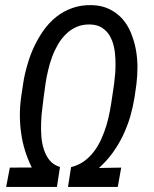

<svg xmlns="http://www.w3.org/2000/svg" viewBox="-20 -741 609 761"><path d="M261.7 -78.6 249.5 0H446.8L460.4 -76.7L372.1 -75.2C392.1 -93.3 410.2 -112.8 425.8 -134.3C441.4 -155.8 455.1 -178.7 466.8 -202.6C478 -226.6 487.8 -251 495.6 -276.9C502.9 -302.2 508.8 -328.1 513.2 -354.5L521 -409.7C523.4 -431.2 524.9 -453.6 524.9 -477.5C524.4 -501 522.5 -523.9 518.1 -546.9C513.7 -569.8 506.8 -591.3 498.5 -612.3C489.7 -632.8 478.5 -650.9 464.4 -667C450.2 -682.6 433.1 -695.3 413.1 -705.1C393.1 -714.8 369.6 -720.2 342.8 -720.7C314.9 -721.2 289.1 -717.3 266.1 -709C242.7 -700.7 221.7 -689 202.6 -673.8C183.6 -658.7 167 -640.6 152.3 -620.1C137.7 -599.1 125 -577.1 114.3 -554.2C103.5 -530.8 94.7 -506.8 87.9 -481.9C80.6 -457 75.2 -433.1 71.8 -409.7L63.5 -354.5C57.1 -306.2 57.1 -258.8 64 -212.4C70.3 -166 84.5 -120.6 106 -77.1L19 -76.7L4.4 0H205.6L217.8 -79.1C200.7 -84.5 187.5 -92.8 177.2 -105C167 -117.2 159.7 -131.3 154.3 -147.5C148.9 -163.6 145.5 -180.7 144 -199.7C142.6 -218.8 142.1 -237.3 143.1 -255.9C143.6 -274.4 145 -292.5 147.5 -309.6L152.8 -354L160.6 -410.6C163.1 -426.3 166 -442.9 170.4 -460.9C174.3 -479 179.7 -496.6 186 -514.2C192.4 -531.7 200.2 -548.3 209.5 -564.5C218.8 -580.6 229.5 -594.2 242.2 -606.4C254.4 -618.7 268.6 -627.9 284.7 -634.8C300.8 -641.6 318.4 -644.5 338.4 -644C357.4 -643.1 373 -638.7 385.3 -630.4C397.5 -622.1 407.7 -611.8 415 -599.1C422.4 -585.9 428.2 -571.3 431.6 -555.2C435.1 -539.1 437 -522.5 437.5 -505.4C438 -488.3 438 -471.2 437 -455.1L432.6 -411.1L424.3 -354.5C421.9 -337.4 418.9 -319.8 415.5 -300.8C412.1 -281.7 407.2 -263.2 401.9 -244.1C396 -225.1 389.2 -207 381.3 -189.5C373 -171.4 363.8 -155.3 352.5 -140.6C341.3 -125.5 328.1 -112.8 313.5 -102.1C298.3 -91.3 281.2 -83.5 261.7 -78.6Z"/></svg>

Font: Roboto Condensed
Style: Italic
Weight: 400
Designer: Google
Version: Version 1.000;PS 001.000;hotconv 1.0.88;makeotf.lib2.5.64775